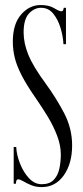

<svg xmlns="http://www.w3.org/2000/svg" viewBox="-20 -731 330 764"><path d="M146 13.5Q122.5 13.5 104 5.8Q85.5 -2 72.5 -9.8Q59.5 -17.5 52 -17.5Q43.5 -17.5 43.5 0H34.5V-146H44.5Q46 -115 59.5 -80.5Q73 -46 95.2 -22Q117.5 2 145.5 2Q177.5 2 194 -15.5Q210.5 -33 216.2 -60Q222 -87 222 -116Q222 -152.5 207.2 -191.2Q192.5 -230 169.5 -267.8Q146.5 -305.5 122.5 -340Q86 -392.5 66 -431.5Q46 -470.5 38.5 -502.2Q31 -534 31 -565Q31 -635.5 64 -673.2Q97 -711 141.5 -711Q175 -711 195.5 -698.5Q216 -686 224.5 -686Q232.5 -686 233.5 -700H242.5V-555H232.5Q231 -586 221 -619.5Q211 -653 192 -676.5Q173 -700 143.5 -700Q116 -700 95 -677Q74 -654 74 -602Q74 -559 92.8 -513Q111.5 -467 161 -399.5Q203.5 -341.5 235.2 -280.8Q267 -220 267 -152.5Q267 -80 233.8 -33.2Q200.5 13.5 146 13.5Z"/></svg>

Font: Imbue 100pt Light
Style: Regular
Weight: 300
Designer: Tyler Finck
Foundry: Etcetera Type Company
Version: Version 1.102; ttfautohint (v1.8.3)